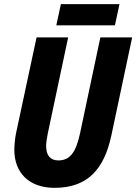

<svg xmlns="http://www.w3.org/2000/svg" viewBox="-20 -894 656 924"><path d="M251 -772H533L555 -874H273ZM243 10C405 10 481 -84 515 -238L616 -714H463L366 -256C346 -162 318 -122 261 -122C222 -122 202 -146 202 -192C202 -209 206 -230 210 -252L308 -714H156L57 -252C52 -226 49 -195 49 -173C49 -62 120 10 243 10Z"/></svg>

Font: Noto Sans Display SemiCondensed Extra
Style: Italic
Weight: 800
Width: 4
Italic angle: -12°
Designer: Monotype Design Team
Foundry: Monotype Imaging Inc.
Version: Version 1.900